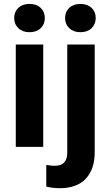

<svg xmlns="http://www.w3.org/2000/svg" viewBox="-20 -758 565 991"><path d="M53.2 -665C53.2 -643.6 60.5 -626 75.2 -612.3C89.4 -598.6 108.4 -591.8 132.3 -591.8C156.2 -591.8 175.3 -598.6 189.9 -612.3C204.1 -626 211.4 -643.6 211.4 -665C211.4 -686 204.1 -703.6 189.9 -717.3C175.8 -731 156.2 -737.8 132.3 -737.8C83.5 -737.8 53.2 -707.5 53.2 -665ZM315.9 -665C315.9 -643.6 323.2 -626 337.9 -612.3C352.1 -598.6 371.1 -591.8 395 -591.8C418.9 -591.8 438 -598.6 452.6 -612.3C466.8 -626 474.1 -643.6 474.1 -665C474.1 -707.5 443.8 -737.8 395 -737.8C346.2 -737.8 315.9 -707.5 315.9 -665ZM203.1 -528.3H61.5V0H203.1ZM327.1 -528.3V29.8C327.1 75.2 305.7 97.7 263.2 97.7C250.5 97.7 235.8 96.2 218.8 93.3V205.1C240.7 210.4 264.2 213.4 288.6 213.4C346.7 213.4 391.6 197.3 422.4 165C453.1 132.3 468.8 86.9 468.8 28.8V-528.3Z"/></svg>

Font: Roboto
Style: Bold
Weight: 700
Designer: Google
Version: Version 2.137; 2017